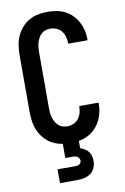

<svg xmlns="http://www.w3.org/2000/svg" viewBox="-103 -802 706 1082"><g transform="rotate(-10 250.0 -261.5)"><path d="M247 8Q220 8 192.5 2.5Q165 -3 141.5 -16.5Q118 -30 99.5 -51.5Q81 -73 70 -98Q59 -123 55 -150.5Q51 -178 51 -205V-530Q51 -557 55 -584.5Q59 -612 70 -637Q81 -662 99.5 -683.5Q118 -705 141.5 -718.5Q165 -732 192.5 -737.5Q220 -743 247 -743Q273 -743 298.5 -738.5Q324 -734 347 -722.5Q370 -711 388.5 -692.5Q407 -674 419 -651.5Q431 -629 437 -603.5Q443 -578 443 -552V-546H332V-549Q332 -567 327 -585Q322 -603 311 -617.5Q300 -632 282.5 -639.5Q265 -647 247 -647Q233 -647 220 -643Q207 -639 197 -630Q187 -621 180 -609Q173 -597 169 -584Q165 -571 163.5 -557.5Q162 -544 162 -530V-205Q162 -191 163.5 -177.5Q165 -164 169 -151Q173 -138 180 -126Q187 -114 197 -105Q207 -96 220 -92Q233 -88 247 -88Q265 -88 282.5 -95.5Q300 -103 311 -117.5Q322 -132 327 -150Q332 -168 332 -186V-189H443V-183Q443 -157 437 -131.5Q431 -106 419 -83.5Q407 -61 388.5 -42.5Q370 -24 347 -12.5Q324 -1 298.5 3.5Q273 8 247 8ZM150 220V141H250Q256 141 262 140Q268 139 273.5 136Q279 133 282.5 127.5Q286 122 286 116Q286 109 283 103Q280 97 275 93Q270 89 263.5 87.5Q257 86 250 86H204V-88H296V46Q309 50 321.5 57.5Q334 65 342.5 76.5Q351 88 354.5 102Q358 116 358 130Q358 150 350 169Q342 188 326 199.5Q310 211 290 215.5Q270 220 250 220Z"/></g></svg>

Font: Iosevka
Style: Bold
Weight: 700
Monospace: yes
Designer: Belleve Invis
Foundry: Belleve Invis
Version: Version 32.5.0; ttfautohint (v1.8.4)